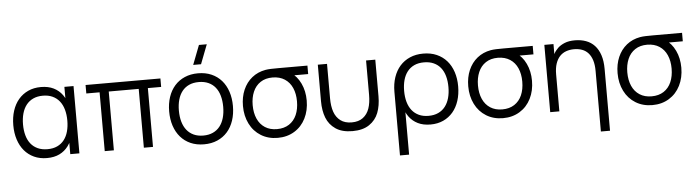

<svg xmlns="http://www.w3.org/2000/svg" viewBox="-56 -1037 5565 1535"><g transform="rotate(-5 2727.0 -270.0)"><path d="M547 -540V0H473.7V-540ZM286 -555Q345.2 -555 387.8 -533.8Q430.3 -512.7 457.9 -474.7Q485.5 -436.7 498.5 -384.2Q511.5 -331.8 511.5 -269.3Q511.5 -206.5 498.2 -154.1Q484.8 -101.7 457.1 -64.2Q429.3 -26.7 386.9 -5.8Q344.5 15 286 15Q228.5 15 182.9 -6Q137.3 -27 105.6 -64.6Q73.8 -102.2 56.9 -154.5Q40 -206.8 40 -269.3Q40 -333 57.1 -385.7Q74.2 -438.3 106.1 -475.8Q138 -513.3 183.6 -534.2Q229.2 -555 286 -555ZM296 -484.7Q251.2 -484.7 217.7 -469Q184.2 -453.3 162.1 -424.8Q140 -396.3 129 -356.8Q118 -317.3 118 -269.3Q118 -220.7 129.1 -181.1Q140.2 -141.5 162.4 -113.7Q184.7 -85.8 218.2 -70.6Q251.7 -55.3 296 -55.3Q341.5 -55.3 374.9 -71Q408.3 -86.7 430.2 -115.1Q452.2 -143.5 462.9 -182.9Q473.7 -222.3 473.7 -269.3Q473.7 -318.2 462.4 -357.9Q451.2 -397.7 428.8 -425.8Q406.3 -454 373.2 -469.3Q340 -484.7 296 -484.7Z M750.3 0V-472H643.7V-540H1244.3V-472H1137.7V0H1064.3V-472H823.7V0Z M1577.8 -625H1514.8L1574.5 -780H1637.5ZM1546.7 15Q1606.7 15 1654.1 -5.8Q1701.5 -26.5 1734.6 -64.1Q1767.7 -101.7 1785.2 -154.3Q1802.7 -207 1802.7 -270.7Q1802.7 -333.3 1785.3 -385.7Q1768 -438 1735.1 -475.6Q1702.2 -513.2 1654.8 -534.1Q1607.3 -555 1546.7 -555Q1487.2 -555 1439.8 -534.3Q1392.3 -513.7 1359.3 -476.3Q1326.3 -439 1308.7 -386.7Q1291 -334.3 1291 -270.7Q1291 -207.7 1308.3 -155.2Q1325.7 -102.7 1358.7 -64.8Q1391.7 -26.8 1439.1 -5.9Q1486.5 15 1546.7 15ZM1546.7 -55.3Q1503.2 -55.3 1470 -70.5Q1436.8 -85.7 1414.3 -113.8Q1391.8 -141.8 1380.4 -181.7Q1369 -221.5 1369 -270.7Q1369 -319 1380 -358.3Q1391 -397.7 1413.2 -425.8Q1435.3 -454 1468.7 -469.3Q1502 -484.7 1546.7 -484.7Q1590.7 -484.7 1624.1 -469.7Q1657.5 -454.7 1679.8 -426.9Q1702.2 -399.2 1713.4 -359.5Q1724.7 -319.8 1724.7 -270.7Q1724.7 -221.8 1713.4 -182.2Q1702.2 -142.7 1679.9 -114.4Q1657.7 -86.2 1624.3 -70.8Q1591 -55.3 1546.7 -55.3Z M2138.2 15Q2062 15 2003.9 -20.8Q1945.8 -56.5 1914.2 -119.8Q1882.5 -183 1882.5 -263Q1882.5 -334.5 1907.3 -392.1Q1932.2 -449.7 1978.2 -486.8Q2024.2 -523.8 2086.8 -535Q2105.8 -538.3 2131.6 -539.2Q2157.3 -540 2191.5 -540H2424.2V-472H2262.2L2286.5 -493.3Q2336 -461.2 2365.1 -400.2Q2394.2 -339.2 2394.2 -263Q2394.2 -182.8 2362.4 -119.7Q2330.7 -56.5 2272.5 -20.8Q2214.3 15 2138.2 15ZM2138.2 -55.3Q2195.2 -55.3 2235.2 -81.4Q2275.3 -107.5 2295.8 -154.3Q2316.2 -201.2 2316.2 -263Q2316.2 -324 2295.8 -370.5Q2275.3 -417 2235.2 -443.2Q2195 -469.3 2138.2 -469.7Q2080.5 -470 2040.5 -443.3Q2000.5 -416.7 1980.5 -369.7Q1960.5 -322.7 1960.5 -263Q1960.5 -200.3 1981.4 -153.5Q2002.3 -106.7 2042.3 -81Q2082.3 -55.3 2138.2 -55.3Z M2507.5 -246.3V-540H2581.5V-264.3Q2581.5 -200 2597.3 -154.7Q2613.2 -109.3 2648.1 -83Q2683 -56.7 2738.2 -56.7Q2793.3 -56.7 2828.2 -83Q2863.2 -109.3 2879 -154.7Q2894.8 -200 2894.8 -264.3V-540H2968.8V-246.3Q2968.8 -170.8 2946.8 -113.8Q2924.7 -56.8 2873.2 -21.8Q2821.8 13.3 2738.2 13.3Q2654.5 13.3 2603.1 -21.8Q2551.7 -56.8 2529.6 -113.8Q2507.5 -170.8 2507.5 -246.3Z M3098.7 240V-270.7H3172V240ZM3354.3 -55.3Q3399.2 -55.3 3432.7 -71Q3466.2 -86.7 3488.2 -115.2Q3510.3 -143.7 3521.3 -183.2Q3532.3 -222.7 3532.3 -270.7Q3532.3 -319.3 3521.2 -358.9Q3510.2 -398.5 3487.9 -426.3Q3465.7 -454.2 3432.2 -469.4Q3398.8 -484.7 3354.3 -484.7Q3308.8 -484.7 3275.4 -469Q3242 -453.3 3220.1 -424.9Q3198.2 -396.5 3187.4 -357.3Q3176.7 -318.2 3176.7 -270.7Q3176.7 -221.8 3187.9 -182.1Q3199.2 -142.3 3221.6 -114.2Q3244 -86 3277.2 -70.7Q3310.3 -55.3 3354.3 -55.3ZM3138.8 -270.7H3098.7Q3098.7 -334.5 3116.4 -386.8Q3134.2 -439.2 3167.2 -476.5Q3200.2 -513.8 3247.6 -534.4Q3295 -555 3354.3 -555Q3415 -555 3462.5 -534Q3510 -513 3542.8 -475.4Q3575.7 -437.8 3593 -385.5Q3610.3 -333.2 3610.3 -270.7Q3610.3 -207 3593.2 -154.3Q3576.2 -101.7 3544.2 -64.2Q3512.3 -26.7 3466.8 -5.8Q3421.3 15 3364.3 15Q3305.2 15 3262.6 -6.2Q3220 -27.3 3192.4 -65.3Q3164.8 -103.3 3151.8 -155.8Q3138.8 -208.2 3138.8 -270.7Z M3946.2 15Q3870 15 3811.9 -20.8Q3753.8 -56.5 3722.2 -119.8Q3690.5 -183 3690.5 -263Q3690.5 -334.5 3715.3 -392.1Q3740.2 -449.7 3786.2 -486.8Q3832.2 -523.8 3894.8 -535Q3913.8 -538.3 3939.6 -539.2Q3965.3 -540 3999.5 -540H4232.2V-472H4070.2L4094.5 -493.3Q4144 -461.2 4173.1 -400.2Q4202.2 -339.2 4202.2 -263Q4202.2 -182.8 4170.4 -119.7Q4138.7 -56.5 4080.5 -20.8Q4022.3 15 3946.2 15ZM3946.2 -55.3Q4003.2 -55.3 4043.2 -81.4Q4083.3 -107.5 4103.8 -154.3Q4124.2 -201.2 4124.2 -263Q4124.2 -324 4103.8 -370.5Q4083.3 -417 4043.2 -443.2Q4003 -469.3 3946.2 -469.7Q3888.5 -470 3848.5 -443.3Q3808.5 -416.7 3788.5 -369.7Q3768.5 -322.7 3768.5 -263Q3768.5 -200.3 3789.4 -153.5Q3810.3 -106.7 3850.3 -81Q3890.3 -55.3 3946.2 -55.3Z M4715.5 -296.5Q4715.5 -347 4704.1 -382.7Q4692.7 -418.3 4672.2 -441Q4651.7 -463.7 4622.8 -474.2Q4593.8 -484.7 4558.8 -484.7Q4524.2 -484.7 4494.9 -474.2Q4465.7 -463.8 4444.3 -441.2Q4423 -418.5 4410.9 -382.8Q4398.8 -347 4398.8 -296.5L4382.2 -416.7Q4388 -438.2 4400.3 -462.5Q4412.7 -486.8 4434.5 -507.4Q4456.3 -528 4489.8 -541.5Q4523.3 -555 4571.5 -555Q4620.2 -555 4660.3 -540.3Q4700.5 -525.7 4729.1 -495Q4757.7 -464.3 4773.2 -417.6Q4788.8 -370.8 4788.8 -306.7V189.5H4715.5ZM4325.5 0V-540H4398.8V0Z M5144.7 15Q5068.5 15 5010.4 -20.8Q4952.3 -56.5 4920.7 -119.8Q4889 -183 4889 -263Q4889 -334.5 4913.8 -392.1Q4938.7 -449.7 4984.7 -486.8Q5030.7 -523.8 5093.3 -535Q5112.3 -538.3 5138.1 -539.2Q5163.8 -540 5198 -540H5430.7V-472H5268.7L5293 -493.3Q5342.5 -461.2 5371.6 -400.2Q5400.7 -339.2 5400.7 -263Q5400.7 -182.8 5368.9 -119.7Q5337.2 -56.5 5279 -20.8Q5220.8 15 5144.7 15ZM5144.7 -55.3Q5201.7 -55.3 5241.8 -81.4Q5281.8 -107.5 5302.2 -154.3Q5322.7 -201.2 5322.7 -263Q5322.7 -324 5302.2 -370.5Q5281.8 -417 5241.7 -443.2Q5201.5 -469.3 5144.7 -469.7Q5087 -470 5047 -443.3Q5007 -416.7 4987 -369.7Q4967 -322.7 4967 -263Q4967 -200.3 4987.9 -153.5Q5008.8 -106.7 5048.8 -81Q5088.8 -55.3 5144.7 -55.3Z"/></g></svg>

Font: Vela Sans GX ExtLt
Style: Regular
Weight: 200
Designer: Principal design: Mikhail Sharanda - project Manrope.
Design modification: Ravid Balaliev
Foundry: Mikhail Sharanda
Version: Version 1.001